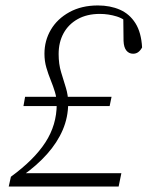

<svg xmlns="http://www.w3.org/2000/svg" viewBox="-20 -684 554 704"><path d="M12 0 20 -36Q105 -98 146.5 -162Q188 -226 188 -302Q188 -325 181.5 -346.5Q175 -368 166 -390Q157 -412 150 -436Q143 -460 143 -487Q143 -535 166.5 -575Q190 -615 234.5 -639.5Q279 -664 339 -664Q384 -664 419.5 -648.5Q455 -633 476.5 -599Q498 -565 501 -510Q495 -499 487 -493Q479 -487 468 -487Q453 -487 443.5 -498.5Q434 -510 433 -534L432 -623L462 -587Q439 -614 408.5 -623.5Q378 -633 346 -633Q299 -633 265 -614Q231 -595 213 -562Q195 -529 195 -486Q195 -449 204 -419.5Q213 -390 221.5 -362.5Q230 -335 230 -306Q230 -254 210 -207.5Q190 -161 152.5 -119Q115 -77 64 -41L60 -49H425L415 0ZM66 -295 72 -329H389L382 -295Z"/></svg>

Font: Source Serif 4 18pt Light
Style: Italic
Weight: 300
Italic angle: -12°
Designer: Frank Grießhammer
Foundry: Adobe Systems Incorporated
Version: Version 4.004;hotconv 1.0.116;makeotfexe 2.5.65601